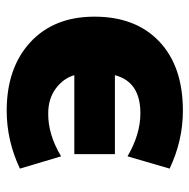

<svg xmlns="http://www.w3.org/2000/svg" viewBox="-16 -560 587 596"><g transform="rotate(90 278.0 -261.5)"><path d="M464.8 -157.2 502.9 -29.3Q416 11.7 323.2 11.7Q190.4 11.7 110.8 -61.5Q31.2 -134.8 31.2 -260.7Q31.2 -388.7 108.4 -461.9Q185.5 -535.2 323.2 -535.2Q416 -535.2 502.9 -494.1L464.8 -363.3Q396.5 -403.3 331.1 -403.3Q233.4 -403.3 212.9 -324.2H458V-198.2H212.9Q222.7 -164.1 254.4 -140.6Q286.1 -117.2 331.1 -117.2Q396.5 -116.2 464.8 -157.2Z"/></g></svg>

Font: Gen Shin Gothic Heavy
Style: Bold
Weight: 900
Designer: [Source Han Sans]
Ryoko NISHIZUKA  (kana & ideographs); Paul D. Hunt (Latin, Greek & Cyrillic); Wenlong ZHANG  (bopomofo
Version: Version 1.002.20150607